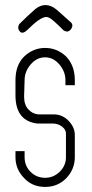

<svg xmlns="http://www.w3.org/2000/svg" viewBox="-20 -726 361 757"><path d="M259 -610Q247 -595 230 -607Q186 -651 174 -656Q168 -659 162 -659Q139 -659 90 -610Q71 -591 60 -600Q46 -614 56 -631Q90 -665 120 -691Q160 -722 202 -689Q222 -672 256 -641Q273 -628 259 -610ZM238 -390V-410Q238 -444 214 -472Q190 -500 158 -500Q125 -500 101 -472Q77 -444 77 -410L75 -345Q75 -313 91.5 -295Q108 -277 131 -275H192Q227 -275 252 -248Q275 -223 275 -194V-106Q275 -59 241 -23Q207 11 158 11Q108 11 76 -23Q41 -58 41 -106V-130H77V-106Q77 -72 100.5 -48.5Q124 -25 158 -25Q191 -25 215.5 -49Q240 -73 240 -106V-139V-162V-181V-200Q240 -215 224.5 -227Q209 -239 187 -239H127Q43 -249 41 -346V-410Q41 -469 75 -503Q111 -537 158 -537Q205 -537 241 -503Q275 -467 275 -410V-390Z"/></svg>

Font: Aaram
Style: Regular
Weight: 400
Designer: Tharique Azeez
Foundry: Tharique Azeez
Version: Version 1.7